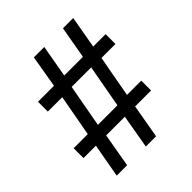

<svg xmlns="http://www.w3.org/2000/svg" viewBox="-195 -828 952 952"><g transform="rotate(-45 280.5 -352.5)"><path d="M74 0 106 -178H19V-247H118L158 -466H57V-535H169L198 -705H271L241 -535H372L402 -705H474L444 -535H531V-466H433L393 -247H493V-178H381L350 0H278L309 -178H178L147 0ZM186 -244H323L364 -469H227Z"/></g></svg>

Font: Nunito Sans 7pt SemiCondensed Medium
Style: Regular
Weight: 500
Width: 4
Designer: Vernon Adams
Foundry: Vernon Adams
Version: Version 3.101;gftools[0.9.27]